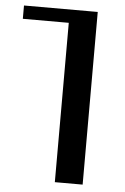

<svg xmlns="http://www.w3.org/2000/svg" viewBox="-52 -752 517 791"><g transform="rotate(5 206.5 -357.0)"><path d="M205 -659H15V-714H320V0H205Z"/></g></svg>

Font: Noto Serif Georgian Medium Narrow
Style: Regular
Weight: 500
Width: 4
Designer: Monotype Design team
Foundry: Monotype Imaging Inc.
Version: Version 1.000